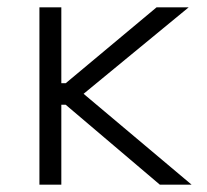

<svg xmlns="http://www.w3.org/2000/svg" viewBox="-20 -506 567 526"><path d="M88 0V-486H148V-278H160L409 -486H497L209 -249L505 0H418L160 -219H148V0Z"/></svg>

Font: Space Grotesk Light
Style: Regular
Weight: 300
Designer: Florian Karsten
Foundry: Florian Karsten
Version: Version 2.000